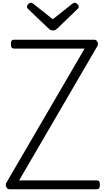

<svg xmlns="http://www.w3.org/2000/svg" viewBox="-20 -1387 774 1407"><path d="M49 0Q39 0 32 -7.5Q25 -15 23 -25.5Q21 -36 25 -45L600 -1031H83Q71 -1031 65.5 -1038.5Q60 -1046 60 -1064Q60 -1082 65.5 -1089Q71 -1096 83 -1096H670Q686 -1096 694 -1080.5Q702 -1065 694 -1050L120 -65H689Q701 -65 706.5 -58Q712 -51 712 -33Q712 -15 706.5 -7.5Q701 0 689 0ZM528 -1367Q536 -1367 546.5 -1357.5Q557 -1348 557 -1338Q557 -1336 556.5 -1332.5Q556 -1329 551 -1324L402 -1180Q395 -1175 388.5 -1169.5Q382 -1164 367 -1164Q353 -1164 346.5 -1169.5Q340 -1175 334 -1180L183 -1324Q179 -1329 178.5 -1333Q178 -1337 178 -1339Q178 -1349 188 -1358Q198 -1367 206 -1367Q213 -1367 217.5 -1364Q222 -1361 227 -1357L367 -1246L507 -1357Q514 -1361 518 -1364Q522 -1367 528 -1367Z"/></svg>

Font: Playwrite FR Moderne Light
Style: Regular
Weight: 300
Version: Version 1.002